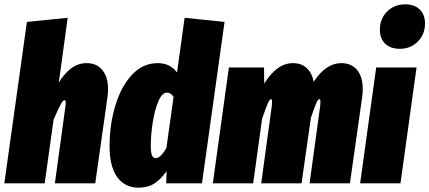

<svg xmlns="http://www.w3.org/2000/svg" viewBox="-33 -845 1979 885"><path d="M465 -434Q465 -416 462 -395L406 0H220L269 -358Q270 -363 270 -371Q270 -383 264 -383Q257 -383 247.5 -365.5Q238 -348 214 -294L173 0H-13L91 -744L279 -763L238 -464Q260 -502 292.5 -528Q325 -554 367 -554Q413 -554 439 -522Q465 -490 465 -434Z M1002 -744 898 0H733L735 -56Q708 -18 678 1Q648 20 606 20Q542 20 507 -29Q472 -78 472 -171Q472 -270 498.5 -358Q525 -446 575 -500Q625 -554 694 -554Q751 -554 783 -511L818 -763ZM662 -174Q662 -139 668 -127.5Q674 -116 685 -116Q707 -116 734 -163L767 -398Q755 -418 737 -418Q714 -418 697 -378Q680 -338 671 -280.5Q662 -223 662 -174Z M1639 -434Q1639 -416 1636 -395L1580 0H1394L1443 -358Q1444 -365 1444 -375Q1444 -388 1439 -388Q1433 -388 1425 -370Q1417 -352 1400 -302L1357 0H1171L1220 -358Q1221 -365 1221 -375Q1221 -388 1216 -388Q1210 -388 1201.5 -369Q1193 -350 1175 -297L1134 0H948L1022 -534H1184L1185 -460Q1244 -554 1317 -554Q1356 -554 1380.5 -531.5Q1405 -509 1413 -468Q1469 -554 1540 -554Q1587 -554 1613 -522.5Q1639 -491 1639 -434Z M1887 -534 1813 0H1627L1701 -534ZM1718 -708Q1718 -759 1751.5 -792Q1785 -825 1834 -825Q1878 -825 1902 -801Q1926 -777 1926 -737Q1926 -686 1892.5 -653Q1859 -620 1810 -620Q1766 -620 1742 -644Q1718 -668 1718 -708Z"/></svg>

Font: Fira Sans Extra Condensed Black
Style: Italic
Weight: 900
Width: 3
Italic angle: -8°
Designer: Carrois Corporate & Edenspiekermann AG
Foundry: Carrois Corporate GbR & Edenspiekermann AG
Version: Version 4.203